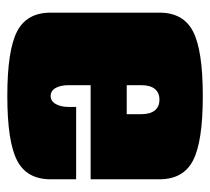

<svg xmlns="http://www.w3.org/2000/svg" viewBox="-45 -525 580 530"><g transform="rotate(-90 245.0 -260.0)"><path d="M274.9 -200.2H194.8V-160.2Q194.8 -135.7 205.1 -122.8Q215.3 -109.9 234.9 -109.9Q254.4 -109.9 264.6 -122.8Q274.9 -135.7 274.9 -160.2ZM274.9 -299.8V-359.9Q274.9 -382.8 267.1 -396.5Q259.3 -410.2 245.1 -410.2Q231 -410.2 222.9 -396.2Q214.8 -382.3 214.8 -359.9V-339.8H15.1V-410.2Q15.1 -476.1 67.1 -502.9Q119.1 -529.8 245.1 -529.8Q371.1 -529.8 423.1 -502.9Q475.1 -476.1 475.1 -410.2V-109.9Q475.1 -43.9 423.1 -17.1Q371.1 9.8 245.1 9.8Q119.1 9.8 67.1 -17.1Q15.1 -43.9 15.1 -109.9V-299.8Z"/></g></svg>

Font: Mikodacs
Style: Regular
Weight: 400
Designer: gluk (gluksza@wp.pl)
Foundry: gluk (gluksza@wp.pl)
Version: Version 0.28